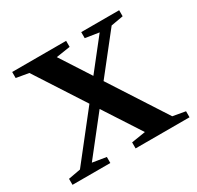

<svg xmlns="http://www.w3.org/2000/svg" viewBox="-143 -819 1007 983"><g transform="rotate(-30 361.0 -327.5)"><path d="M161.1 -48.8 242.2 -35.6V0H18.6V-35.6L90.8 -48.8L301.3 -316.4L113.8 -606.4L40 -619.1V-654.8H358.9V-619.1L275.9 -606.4L390.1 -429.7L529.3 -606.4L448.2 -619.1V-654.8H672.4V-619.1L600.1 -606.4L421.9 -380.4L636.2 -48.8L710.4 -35.6V0H391.6V-35.6L474.6 -48.8L333 -267.1Z"/></g></svg>

Font: Liberation Serif
Style: Bold
Weight: 700
Designer: Steve Matteson
Foundry: Ascender Corporation
Version: Version 2.1.5